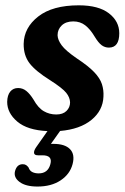

<svg xmlns="http://www.w3.org/2000/svg" viewBox="-20 -483 470 722"><path d="M191.5 -52.5Q216.5 -52.5 230 -65.8Q243.5 -79 243.5 -98Q243 -116.5 229 -134Q215 -151.5 169 -181Q113 -216 90.8 -245.5Q68.5 -275 69 -318Q70 -379 123.8 -421Q177.5 -463 276.5 -463Q350.5 -463 389.5 -433Q428.5 -403 428.5 -358Q428.5 -304 389.5 -304Q374.5 -304 362.2 -313Q350 -322 335.5 -346Q319.5 -373 300.5 -387.8Q281.5 -402.5 255.5 -402.5Q228 -402.5 212.2 -387.5Q196.5 -372.5 196.5 -350.5Q197 -333 211.8 -312.8Q226.5 -292.5 269.5 -263Q312 -235 334 -212Q356 -189 363.2 -166.8Q370.5 -144.5 369 -119.5Q367 -67.5 324 -32.2Q281 3 206 9.5L171.5 58Q176 58 181 58Q224 58 243.2 77.8Q262.5 97.5 253 134Q243 172 208 195.2Q173 218.5 121 218.5Q76.5 218.5 53.5 201.2Q30.5 184 36.5 160.5Q43.5 134.5 65.5 134.5Q73.5 134.5 78.5 138Q83.5 141.5 87.5 147Q91.5 159 101.5 164Q111.5 169 125.5 169Q160.5 169 169.5 134Q178.5 101 139.5 101H123Q109 101 108 92.2Q107 83.5 116 70.5L158.5 10Q83 6.5 45 -25.8Q7 -58 7 -100Q7.5 -125 18.5 -138.5Q29.5 -152 48 -152Q65.5 -152 79.2 -140.8Q93 -129.5 106 -108.5Q123.5 -77 144.8 -64.8Q166 -52.5 191.5 -52.5Z"/></svg>

Font: Fraunces 72pt SuperSoft SemiBold
Style: Italic
Weight: 600
Italic angle: -16°
Version: Version 1.000;[b76b70a41]